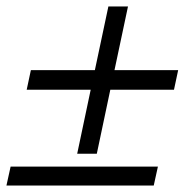

<svg xmlns="http://www.w3.org/2000/svg" viewBox="-36 -577 595 597"><path d="M204 -99H265L307 -298H505L518 -359H320L362 -557H301L259 -359H60L47 -298H246ZM-16 0H442L455 -59H-3Z"/></svg>

Font: Geist Light
Style: Italic
Weight: 300
Italic angle: -12°
Designer: Basement.studio, Andrés Briganti, Mateo Zaragoza
Foundry: Basement.studio, Vercel, Andrés Briganti, Guido Ferreyra, Mateo Zaragoza
Version: Version 1.500